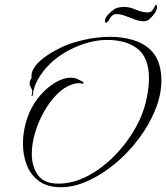

<svg xmlns="http://www.w3.org/2000/svg" viewBox="-20 -748 695 803"><path d="M234 35Q179 35 144 10Q109 -15 92.5 -56.5Q76 -98 76 -146Q76 -212 102 -275Q120 -317 149.5 -350.5Q179 -384 212.5 -403.5Q246 -423 275 -423Q291 -423 301.5 -418.5Q312 -414 325 -407Q329 -406 329 -402Q329 -395 320 -399Q318 -400 315 -400Q312 -400 310 -400Q303 -400 295 -398.5Q287 -397 282 -395Q248 -384 217.5 -353Q187 -322 163.5 -280Q140 -238 126.5 -192Q113 -146 113 -104Q113 -52 138.5 -16Q164 20 224 20Q285 20 345.5 -11.5Q406 -43 458 -95.5Q510 -148 546 -212Q582 -276 594 -340Q603 -385 603 -420Q603 -506 556 -543.5Q509 -581 428 -581Q369 -581 304 -554.5Q239 -528 191 -483Q160 -453 140 -418.5Q120 -384 117 -349Q114 -344 112 -348Q113 -355 114 -359Q115 -363 115 -367Q115 -373 110 -380Q104 -391 104 -400Q104 -412 112 -421Q109 -447 127.5 -471.5Q146 -496 179.5 -518Q213 -540 252 -557Q285 -571 336.5 -582.5Q388 -594 442 -594Q490 -594 534 -581.5Q578 -569 609.5 -539.5Q641 -510 651 -457Q655 -437 655 -412Q655 -352 629.5 -289Q604 -226 560.5 -168Q517 -110 462.5 -64.5Q408 -19 349 8Q290 35 234 35ZM422 -653Q421 -653 420 -656Q419 -659 419 -661Q419 -674 434 -689Q449 -704 456 -708Q463 -714 476.5 -716.5Q490 -719 499 -719Q522 -719 548.5 -707.5Q575 -696 598 -696Q610 -696 617.5 -705Q625 -714 630 -727Q634 -729 636 -724Q639 -708 625.5 -690.5Q612 -673 605 -668Q595 -659 580 -659Q564 -659 544 -666.5Q524 -674 504 -681.5Q484 -689 467 -689Q454 -689 446.5 -680Q439 -671 434 -662Q429 -653 422 -653Z"/></svg>

Font: The Nautigal
Style: Regular
Weight: 400
Designer: Robert E. Leuschke
Foundry: Robert E. Leuschke
Version: Version 1.100; ttfautohint (v1.8.3)